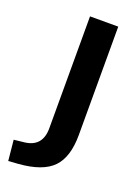

<svg xmlns="http://www.w3.org/2000/svg" viewBox="-187 -548 579 799"><g transform="rotate(20 102.5 -148.0)"><path d="M-45 193 -54 102 -8 97Q69 88 69 7V-489H194V-9Q194 89 149 135.5Q104 182 -2 190Z"/></g></svg>

Font: Nunito Sans
Style: Bold
Weight: 700
Designer: Vernon Adams
Foundry: Vernon Adams
Version: Version 3.101; ttfautohint (v1.8.4.7-5d5b);gftools[0.9.27]